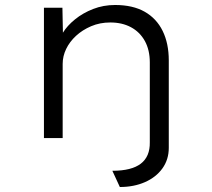

<svg xmlns="http://www.w3.org/2000/svg" viewBox="-20 -553 851 769"><path d="M460 196 430 131Q507 131 544 102.5Q581 74 580 17V-303Q580 -353 560 -389Q540 -425 504.5 -444Q469 -463 422 -463Q380 -463 345 -448Q310 -433 284.5 -409.5Q259 -386 245 -357Q231 -328 231 -297V0H156V-522H230L232 -422Q249 -450 280.5 -475.5Q312 -501 353 -517Q394 -533 441 -533Q512 -533 559.5 -506Q607 -479 631.5 -429Q656 -379 656 -311V39Q656 86 630.5 121.5Q605 157 560.5 176.5Q516 196 460 196Z"/></svg>

Font: Lexend Giga Light
Style: Regular
Weight: 300
Version: Version 1.007